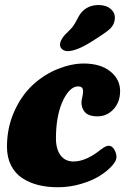

<svg xmlns="http://www.w3.org/2000/svg" viewBox="-20 -747 518 779"><path d="M353 -579.1Q291 -539.6 254.4 -539.6Q240.2 -539.6 231.2 -548.1Q222.2 -556.6 223.6 -569.3Q224.6 -578.6 230.7 -588.6Q236.8 -598.6 243.2 -605.5Q249.5 -612.3 264.6 -627Q278.3 -640.1 290.3 -663.6Q302.2 -687 308.1 -693.8Q335 -726.6 379.9 -726.6Q410.6 -726.6 429.4 -710.4Q448.2 -694.3 445.8 -669.9Q444.3 -648.4 427.7 -631.3Q411.1 -615.2 353 -579.1ZM319.3 -489.3Q387.7 -489.3 427.5 -457.3Q467.3 -425.3 467.3 -377.9Q467.3 -332.5 440.4 -303.7Q413.6 -274.9 375.5 -274.9Q335 -274.9 320.6 -297.1Q306.2 -319.3 312.5 -346.2Q319.3 -375 315.9 -385.7Q312.5 -396.5 296.4 -396.5Q278.3 -396.5 261.5 -378.9Q244.6 -361.3 231 -329.1Q207 -270 207 -186Q207 -141.6 225.8 -116.7Q244.6 -91.8 278.3 -91.8Q329.1 -91.8 389.6 -140.6Q409.7 -155.8 420.4 -155.8Q434.6 -155.8 443.6 -140.4Q452.6 -125 452.6 -109.9Q452.6 -94.2 433.8 -73.5Q415 -52.7 384.5 -33.4Q354 -14.2 308.3 -0.7Q262.7 12.7 214.8 12.7Q170.9 12.7 134.3 3.4Q97.7 -5.9 69.1 -25.1Q40.5 -44.4 24.4 -76.7Q8.3 -108.9 8.3 -151.9Q8.3 -227.1 36.6 -292Q64.9 -356.9 112.3 -401.9Q160.2 -445.8 215.6 -467.5Q271 -489.3 319.3 -489.3Z"/></svg>

Font: Cooper* ExtraBold
Style: Italic
Weight: 800
Italic angle: -7°
Designer: Owen Earl
Foundry: indestructible type*
Version: Version 0.001